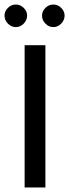

<svg xmlns="http://www.w3.org/2000/svg" viewBox="-29 -830 306 850"><path d="M172 -630V0H80V-630ZM-9 -761Q-9 -780 6 -795Q21 -810 41 -810Q61 -810 76 -795Q91 -780 91 -761Q91 -741 76 -725.5Q61 -710 41 -710Q21 -710 6 -725.5Q-9 -741 -9 -761ZM157 -761Q157 -780 172 -795Q187 -810 207 -810Q227 -810 242 -795Q257 -780 257 -761Q257 -741 242 -725.5Q227 -710 207 -710Q187 -710 172 -725.5Q157 -741 157 -761Z"/></svg>

Font: Ek Mukta
Style: Regular
Weight: 400
Designer: Girish Dalvi and Yashodeep Gholap
Foundry: Ek Type
Version: Version 2.538;PS 1.001;hotconv 16.6.51;makeotf.lib2.5.65220;